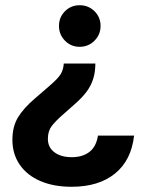

<svg xmlns="http://www.w3.org/2000/svg" viewBox="-20 -530 550 735"><path d="M345 -286.7Q345 -255 337.1 -229.2Q329.2 -203.3 312.5 -180.4Q295.8 -157.5 268.3 -133.3L224.2 -94.2Q193.3 -67.5 178.3 -47.9Q163.3 -28.3 163.3 1.7Q163.3 34.2 188.3 52.9Q213.3 71.7 255 71.7Q295.8 71.7 322.1 51.7Q348.3 31.7 355 -10.8H493.3Q482.5 84.2 420 134.6Q357.5 185 254.2 185Q185.8 185 135 163.3Q84.2 141.7 55.8 100.8Q27.5 60 27.5 5Q27.5 -45.8 49.2 -81.2Q70.8 -116.7 115 -154.2L171.7 -203.3Q201.7 -229.2 212.1 -245.8Q222.5 -262.5 224.2 -286.7ZM285 -510Q318.3 -510 341.7 -487.1Q365 -464.2 365 -430.8Q365 -397.5 341.7 -374.2Q318.3 -350.8 285 -350.8Q251.7 -350.8 228.8 -374.2Q205.8 -397.5 205.8 -430.8Q205.8 -464.2 228.8 -487.1Q251.7 -510 285 -510Z"/></svg>

Font: Funnel Display
Style: Bold
Weight: 700
Designer: NORD ID, Kristian Moeller
Foundry: Dicotype
Version: Version 1.000